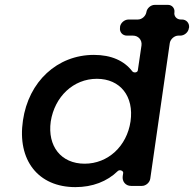

<svg xmlns="http://www.w3.org/2000/svg" viewBox="-20 -762 795 787"><path d="M754 -646 755 -649C757 -667 744 -682 726 -682H721C704 -682 692 -696 695 -712C697 -728 685 -742 669 -742H614C598 -742 582 -728 580 -712C577 -696 562 -682 545 -682H507C490 -682 474 -668 472 -652V-649C469 -631 482 -616 500 -616H525C547 -616 563 -598 560 -576L545 -474C544 -464 528 -462 522 -470C489 -513 436 -537 365 -537C215 -537 97 -428 74 -268C50 -106 136 5 289 5C359 5 419 -18 463 -61C471 -68 486 -62 485 -53L483 -40C480 -18 495 0 517 0H562C578 0 594 -14 596 -30L676 -586C679 -602 695 -616 711 -616H719C736 -616 752 -630 754 -646ZM327 -91C230 -91 174 -163 188 -264C204 -366 281 -439 377 -439C473 -439 530 -367 515 -264C500 -163 423 -91 327 -91Z"/></svg>

Font: Trueno
Style: RoundIt
Weight: 400
Designer: Julieta Ulanovsky, Jasper
Foundry: Julieta Ulanovsky, Cannot Into Space Fonts
Version: Version 3.001